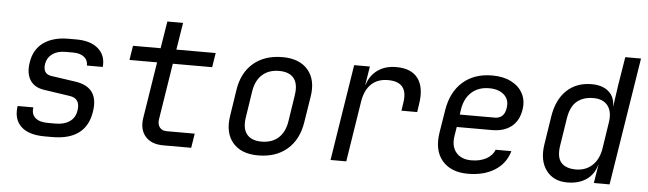

<svg xmlns="http://www.w3.org/2000/svg" viewBox="-47 -907 3694 1094"><g transform="rotate(5 1800.0 -360.0)"><path d="M233 8Q142 8 98 -33.5Q54 -75 65 -151H155Q149 -113 172.5 -91.5Q196 -70 245 -70H289Q339 -70 370 -92Q401 -114 407 -154Q419 -225 355 -234L207 -256Q152 -264 127 -302.5Q102 -341 112 -404Q123 -479 177.5 -518.5Q232 -558 322 -558H366Q447 -558 491 -519.5Q535 -481 529 -415H438Q440 -444 417.5 -463Q395 -482 354 -482H310Q264 -482 235 -461Q206 -440 200 -404Q191 -345 243 -338L381 -318Q519 -298 495 -154Q469 8 277 8Z M911 0Q843 0 808.5 -39.5Q774 -79 784 -145L835 -468H677L690 -550H848L873 -705H963L938 -550H1163L1150 -468H925L874 -145Q870 -117 883.5 -99.5Q897 -82 924 -82H1084L1071 0Z M1454 10Q1357 10 1309 -46.5Q1261 -103 1276 -200L1299 -350Q1314 -450 1378.5 -505Q1443 -560 1545 -560Q1642 -560 1690.5 -503.5Q1739 -447 1724 -351L1700 -200Q1684 -100 1619.5 -45Q1555 10 1454 10ZM1467 -70Q1526 -70 1563 -103Q1600 -136 1610 -200L1633 -350Q1643 -414 1617 -447Q1591 -480 1532 -480Q1474 -480 1436.5 -447Q1399 -414 1389 -350L1366 -200Q1356 -136 1382.5 -103Q1409 -70 1467 -70Z M1868 0 1955 -550H2045L2028 -445H2030Q2046 -498 2089 -529Q2132 -560 2196 -560Q2282 -560 2320 -508.5Q2358 -457 2343 -362L2336 -315H2246L2253 -362Q2272 -482 2155 -482Q2096 -482 2060 -448Q2024 -414 2013 -350L1958 0Z M2654 10Q2557 10 2507 -48.5Q2457 -107 2473 -210L2494 -340Q2511 -445 2576.5 -502.5Q2642 -560 2745 -560Q2808 -560 2853 -537Q2898 -514 2919.5 -474Q2941 -434 2933 -382Q2923 -317 2880.5 -283.5Q2838 -250 2770 -250H2568L2560 -200Q2550 -139 2579.5 -103.5Q2609 -68 2667 -68Q2717 -68 2752.5 -87.5Q2788 -107 2800 -140H2890Q2870 -69 2808 -29.5Q2746 10 2654 10ZM2579 -322H2780Q2804 -322 2820.5 -336Q2837 -350 2842 -382Q2850 -429 2819.5 -457.5Q2789 -486 2733 -486Q2672 -486 2632.5 -450.5Q2593 -415 2583 -350Z M3222 10Q3143 10 3101.5 -46Q3060 -102 3074 -194L3099 -355Q3114 -453 3170 -506.5Q3226 -560 3313 -560Q3375 -560 3410.5 -529Q3446 -498 3445 -445H3446L3464 -570L3490 -730H3580L3464 0H3374L3391 -105H3390Q3375 -50 3331.5 -20Q3288 10 3222 10ZM3265 -68Q3321 -68 3358.5 -103Q3396 -138 3406 -200L3429 -350Q3439 -412 3412.5 -447Q3386 -482 3330 -482Q3273 -482 3236.5 -452.5Q3200 -423 3189 -355L3164 -195Q3154 -128 3181 -98Q3208 -68 3265 -68Z"/></g></svg>

Font: JetBrains Mono NL
Style: Italic
Weight: 400
Italic angle: -9°
Monospace: yes
Designer: Philipp Nurullin, Konstantin Bulenkov
Foundry: JetBrains
Version: Version 2.305; ttfautohint (v1.8.4.7-5d5b)